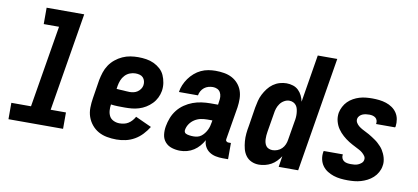

<svg xmlns="http://www.w3.org/2000/svg" viewBox="-69 -970 2637 1212"><g transform="rotate(10 1250.0 -363.5)"><path d="M29 0V-105H155L242 -630H144V-735H385L281 -105H379V0Z M722 8Q691 8 661 2.5Q631 -3 606 -17Q581 -31 562.5 -53.5Q544 -76 534.5 -103.5Q525 -131 525.5 -162Q526 -193 531 -223L550 -343Q555 -368 563 -393Q571 -418 586 -440.5Q601 -463 622.5 -480.5Q644 -498 668.5 -509Q693 -520 718 -524Q743 -528 768 -528Q795 -528 820.5 -524Q846 -520 868.5 -509.5Q891 -499 909.5 -482.5Q928 -466 938 -443.5Q948 -421 952 -395.5Q956 -370 952 -344Q948 -321 937.5 -299.5Q927 -278 910 -260.5Q893 -243 872.5 -230.5Q852 -218 829 -211Q806 -204 784 -202Q762 -200 739 -200Q717 -200 694.5 -200.5Q672 -201 650 -204Q647 -184 648.5 -164.5Q650 -145 658.5 -129Q667 -113 685 -104.5Q703 -96 723 -96Q737 -96 751.5 -99Q766 -102 779 -110Q792 -118 802.5 -130Q813 -142 820 -155L923 -108Q907 -82 885.5 -59Q864 -36 837 -20.5Q810 -5 780.5 1.5Q751 8 722 8ZM752 -302Q765 -302 778 -305Q791 -308 802 -315.5Q813 -323 821 -334.5Q829 -346 831 -359Q833 -373 829.5 -386Q826 -399 817.5 -408Q809 -417 796 -420.5Q783 -424 769 -424Q751 -424 733 -417Q715 -410 701.5 -395.5Q688 -381 681 -363Q674 -345 671 -327L668 -307Q678 -306 688.5 -305.5Q699 -305 709.5 -304.5Q720 -304 730.5 -303Q741 -302 752 -302Z M1130 8Q1103 8 1077 0Q1051 -8 1034 -27.5Q1017 -47 1013.5 -74Q1010 -101 1015 -129Q1020 -157 1030.5 -184Q1041 -211 1059.5 -234.5Q1078 -258 1103 -275Q1128 -292 1155 -302Q1182 -312 1210.5 -316Q1239 -320 1266 -320H1316L1319 -342Q1322 -357 1321 -372Q1320 -387 1313 -399.5Q1306 -412 1293 -418Q1280 -424 1265 -424Q1251 -424 1236.5 -420Q1222 -416 1210 -406.5Q1198 -397 1190.5 -383.5Q1183 -370 1181 -356H1059Q1062 -379 1071.5 -401.5Q1081 -424 1095.5 -444.5Q1110 -465 1129.5 -482Q1149 -499 1171.5 -509.5Q1194 -520 1217.5 -524Q1241 -528 1264 -528Q1292 -528 1319 -523.5Q1346 -519 1369 -507Q1392 -495 1409 -475.5Q1426 -456 1434.5 -432Q1443 -408 1443.5 -380.5Q1444 -353 1440 -325L1405 -115Q1403 -107 1408.5 -101.5Q1414 -96 1421 -96H1438V8H1403Q1380 8 1358 3.5Q1336 -1 1318 -13Q1300 -25 1289.5 -44.5Q1279 -64 1279 -86Q1268 -66 1252.5 -48Q1237 -30 1217 -17Q1197 -4 1174.5 2Q1152 8 1130 8ZM1197 -96Q1210 -96 1223 -99Q1236 -102 1247 -110.5Q1258 -119 1266.5 -130Q1275 -141 1281 -153Q1287 -165 1290.5 -178Q1294 -191 1296 -204L1298 -216H1265Q1245 -216 1224.5 -212Q1204 -208 1185 -196Q1166 -184 1153.5 -165.5Q1141 -147 1138 -126Q1137 -120 1139.5 -114Q1142 -108 1147 -105Q1152 -102 1158 -100.5Q1164 -99 1170.5 -98Q1177 -97 1183.5 -96.5Q1190 -96 1197 -96Z M1635 8Q1609 8 1587 -2Q1565 -12 1551 -31Q1537 -50 1531 -73.5Q1525 -97 1523 -122Q1521 -147 1523.5 -172.5Q1526 -198 1531 -223L1550 -343Q1554 -365 1559.5 -387Q1565 -409 1575.5 -429.5Q1586 -450 1600.5 -469Q1615 -488 1634 -501.5Q1653 -515 1675 -521.5Q1697 -528 1719 -528Q1741 -528 1761 -521.5Q1781 -515 1795.5 -501Q1810 -487 1819 -468.5Q1828 -450 1832 -430L1882 -735H2007L1886 0H1761L1772 -70Q1761 -53 1746 -37.5Q1731 -22 1713 -12Q1695 -2 1674.5 3Q1654 8 1635 8ZM1704 -97Q1719 -97 1735 -103Q1751 -109 1763 -121Q1775 -133 1781.5 -148.5Q1788 -164 1790 -179L1810 -299Q1813 -313 1814 -326.5Q1815 -340 1814 -353Q1813 -366 1810 -379Q1807 -392 1799.5 -402Q1792 -412 1780.5 -417.5Q1769 -423 1755 -423Q1739 -423 1723 -414Q1707 -405 1696.5 -390.5Q1686 -376 1680.5 -359.5Q1675 -343 1673 -326L1653 -206Q1651 -194 1650 -182Q1649 -170 1649.5 -158Q1650 -146 1653 -135Q1656 -124 1662.5 -115Q1669 -106 1680.5 -101.5Q1692 -97 1704 -97Z M2205 8Q2181 8 2158 5.5Q2135 3 2113.5 -4Q2092 -11 2073 -23Q2054 -35 2041 -53Q2028 -71 2023 -94Q2018 -117 2022 -141Q2022 -142 2022.5 -144Q2023 -146 2024 -148H2146V-145Q2144 -133 2148.5 -122.5Q2153 -112 2162 -106Q2171 -100 2182.5 -98Q2194 -96 2206 -96Q2218 -96 2229.5 -97Q2241 -98 2252 -102.5Q2263 -107 2273 -115.5Q2283 -124 2285 -136Q2288 -150 2280.5 -161Q2273 -172 2263 -180.5Q2253 -189 2241.5 -195Q2230 -201 2218.5 -207Q2207 -213 2195.5 -219Q2184 -225 2173 -232Q2162 -239 2152 -246.5Q2142 -254 2132.5 -262.5Q2123 -271 2114.5 -280.5Q2106 -290 2098.5 -301Q2091 -312 2086 -323.5Q2081 -335 2077.5 -348Q2074 -361 2073.5 -374.5Q2073 -388 2075 -402Q2079 -422 2089 -441.5Q2099 -461 2114 -476Q2129 -491 2148 -501.5Q2167 -512 2187 -518Q2207 -524 2227.5 -526Q2248 -528 2268 -528Q2291 -528 2313.5 -525.5Q2336 -523 2357.5 -516Q2379 -509 2397 -496.5Q2415 -484 2427 -466Q2439 -448 2443 -425.5Q2447 -403 2444 -380Q2443 -378 2443 -376.5Q2443 -375 2441 -373H2319L2320 -375Q2322 -386 2318.5 -396.5Q2315 -407 2307 -413Q2299 -419 2289 -421.5Q2279 -424 2268 -424Q2257 -424 2246 -422.5Q2235 -421 2225 -417Q2215 -413 2206.5 -404.5Q2198 -396 2196 -385Q2194 -371 2201 -359.5Q2208 -348 2218 -340Q2228 -332 2239.5 -325.5Q2251 -319 2262.5 -313.5Q2274 -308 2285.5 -301.5Q2297 -295 2307.5 -288Q2318 -281 2329 -273.5Q2340 -266 2349 -257.5Q2358 -249 2367 -239.5Q2376 -230 2382.5 -219.5Q2389 -209 2394.5 -197Q2400 -185 2403.5 -172Q2407 -159 2408 -145.5Q2409 -132 2406 -118Q2403 -98 2392 -78Q2381 -58 2364.5 -43Q2348 -28 2328.5 -18Q2309 -8 2288.5 -2Q2268 4 2247 6Q2226 8 2205 8Z"/></g></svg>

Font: Iosevka SS18 Extrabold
Style: Italic
Weight: 800
Italic angle: -9°
Monospace: yes
Designer: Belleve Invis
Foundry: Belleve Invis
Version: Version 25.1.1; ttfautohint (v1.8.4)